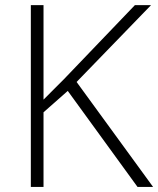

<svg xmlns="http://www.w3.org/2000/svg" viewBox="-20 -734 621 754"><path d="M581.1 0H520L246.1 -377L150.9 -293V0H101.1V-713.9H150.9V-342.8L230 -421.9L509.8 -713.9H573.2L280.8 -412.1Z"/></svg>

Font: Zoram GWeb Light
Style: Regular
Weight: 300
Foundry: Ascender Corporation
Version: Version 1.000